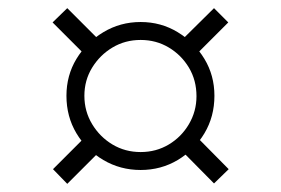

<svg xmlns="http://www.w3.org/2000/svg" viewBox="-20 -586 690 471"><path d="M325 -169Q275 -169 233.5 -193.5Q192 -218 167.5 -259Q143 -300 143 -351Q143 -401 167.5 -441.5Q192 -482 233.5 -507Q275 -532 325 -532Q375 -532 416 -507Q457 -482 481.5 -441.5Q506 -401 506 -351Q506 -300 481.5 -259Q457 -218 416 -193.5Q375 -169 325 -169ZM145 -135 110 -171 197 -258 231 -221ZM325 -213Q363 -213 394 -231.5Q425 -250 443.5 -281.5Q462 -313 462 -350Q462 -389 443.5 -420Q425 -451 394 -469.5Q363 -488 325 -488Q287 -488 256 -469.5Q225 -451 206 -420Q187 -389 187 -351Q187 -313 206 -281.5Q225 -250 256 -231.5Q287 -213 325 -213ZM199 -441 109 -531 145 -566 235 -476ZM505 -136 418 -224 453 -260 541 -171ZM450 -441 415 -477 505 -566 540 -531Z"/></svg>

Font: REM Medium Light
Style: Regular
Weight: 300
Version: Version 1.005;gftools[0.9.28]